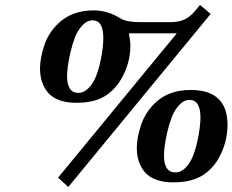

<svg xmlns="http://www.w3.org/2000/svg" viewBox="-20 -722 936 773"><path d="M640.1 -97.2Q640.1 -27.8 686 -27.8Q709 -27.8 727.5 -47.1Q746.1 -66.4 756.8 -93.8Q767.6 -121.1 774.7 -153.6Q781.7 -186 784.4 -209.7Q787.1 -233.4 787.1 -248Q787.1 -319.8 743.2 -319.8Q720.7 -319.8 701.9 -299.8Q683.1 -279.8 672.1 -251.7Q661.1 -223.6 653.6 -190.7Q646 -157.7 643.1 -134Q640.1 -110.4 640.1 -97.2ZM530.8 -127Q530.8 -166.5 547.4 -217.3Q564 -268.1 603 -306.2Q658.2 -359.9 747.1 -359.9Q896 -359.9 896 -219.2Q896 -147.5 858.9 -82Q832 -36.6 788.8 -12.2Q745.6 12.2 676.8 12.2Q636.2 12.2 606.9 0.7Q577.6 -10.7 561.5 -30.8Q545.4 -50.8 538.1 -74.7Q530.8 -98.6 530.8 -127ZM250 -417Q250 -348.1 294.9 -348.1Q317.9 -348.1 336.7 -367.4Q355.5 -386.7 366.2 -413.8Q377 -440.9 384 -473.4Q391.1 -505.9 393.6 -529.5Q396 -553.2 396 -567.9Q396 -640.1 353 -640.1Q330.6 -640.1 311.8 -620.1Q293 -600.1 282 -571.8Q271 -543.5 263.4 -510.5Q255.9 -477.5 252.9 -453.9Q250 -430.2 250 -417ZM141.1 -446.8Q141.1 -486.3 157.5 -537.1Q173.8 -587.9 212.9 -626Q268.6 -680.2 356.9 -680.2Q413.6 -680.2 466.8 -647Q490.7 -632.8 544.9 -632.8H667Q697.3 -632.8 720.5 -642.6Q743.7 -652.3 764.2 -676.8L785.2 -702.1L828.1 -666L254.9 30.8L213.9 -6.8L691.9 -587.9H499Q504.9 -556.6 504.9 -539.1Q504.9 -465.8 466.8 -401.9Q439.9 -356.4 397.7 -332.3Q355.5 -308.1 287.1 -308.1Q246.6 -308.1 217.3 -319.3Q188 -330.6 171.9 -350.8Q155.8 -371.1 148.4 -394.8Q141.1 -418.5 141.1 -446.8Z"/></svg>

Font: Linguistics Pro
Style: Bold Italic
Weight: 700
Italic angle: -12°
Designer: Stefan Peev, Context Ltd
Foundry: Stefan Peev, Context Ltd
Version: Version 001.000